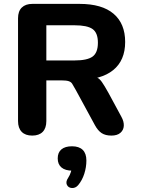

<svg xmlns="http://www.w3.org/2000/svg" viewBox="-20 -690 726 989"><path d="M72.9 -66.4V-596Q72.9 -632.3 92.3 -651.1Q111.6 -670 146.9 -670H389.6Q505.4 -670 565 -619.2Q624.7 -568.4 624.7 -473.9Q624.7 -378.9 562.9 -328.8Q501.2 -278.7 384.3 -278.7L392.9 -294.5H430.9Q442.7 -294.5 451.5 -294.7Q470.3 -294.1 481.5 -289.4Q492.6 -284.7 504.8 -267.6Q517 -250.5 538.6 -211.7L605.4 -88.2Q618.9 -63.8 617.7 -41.7Q616.4 -19.7 600 -5.6Q583.6 8.4 553.7 8.4Q523 8.4 503.5 -4.4Q484.1 -17.3 469.2 -44.7L371.3 -224.8Q357.1 -250.5 351.5 -259.1Q346 -267.7 334 -271.8Q322 -275.9 297 -275.9H218.7V-66.4Q218.7 -30.1 200 -10.8Q181.2 8.4 145.9 8.4Q110.6 8.4 91.8 -10.9Q72.9 -30.3 72.9 -66.4ZM484.3 -470.1Q484.3 -521 456.8 -540.4Q429.3 -559.8 363.9 -559.8H218.7V-378.6H363.9Q429.3 -378.6 456.8 -398.5Q484.3 -418.4 484.3 -470.1ZM331.1 226Q339.9 212.6 345.2 195.9Q350.5 179.3 350.5 165.7L353.5 189.1Q316.2 189.1 296.7 172.7Q277.3 156.3 277.3 125.8Q277.3 95.6 296.3 79.5Q315.4 63.5 350.9 63.5Q387.1 63.5 406.1 82Q425 100.6 425 136.8Q425 171 414.2 205Q403.4 238.9 382.6 263.7Q368.8 279.7 350.2 278.5Q331.7 277.3 324.5 261.8Q317.3 246.3 331.1 226Z"/></svg>

Font: SN Pro Thin
Style: Regular
Weight: 200
Designer: Tobias Whetton
Foundry: Supernotes
Version: Version 1.003;Glyphs 3.3 (3324)